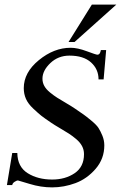

<svg xmlns="http://www.w3.org/2000/svg" viewBox="-20 -802 524 832"><path d="M378 -782H484L303 -620H277ZM206 10Q157 10 108.5 -5Q60 -20 58 -20Q52 -20 43 -14Q34 -8 33 0H10L33 -139H55Q56 -79 100 -51.5Q144 -24 206 -24Q263 -24 303.5 -51.5Q344 -79 344 -134Q344 -153 335.5 -169Q327 -185 310.5 -199Q294 -213 278.5 -223Q263 -233 239 -247Q215 -261 202 -270Q171 -291 159 -300.5Q147 -310 124.5 -331Q102 -352 92.5 -373.5Q83 -395 83 -420Q83 -488 148.5 -541.5Q214 -595 286 -595Q316 -595 356 -580Q396 -565 402 -565Q414 -565 417 -585H440L429 -458H407Q407 -502 374.5 -531.5Q342 -561 281 -561Q232 -561 198 -528.5Q164 -496 164 -461Q164 -444 172 -429.5Q180 -415 196.5 -401.5Q213 -388 228 -378.5Q243 -369 267 -355Q291 -341 304 -332Q333 -312 342.5 -305.5Q352 -299 375 -280Q398 -261 406.5 -248Q415 -235 423.5 -214.5Q432 -194 432 -172Q432 -114 394.5 -70.5Q357 -27 307 -8.5Q257 10 206 10Z"/></svg>

Font: Judson
Style: Italic
Weight: 400
Italic angle: -9.5°
Version: Version 20110429